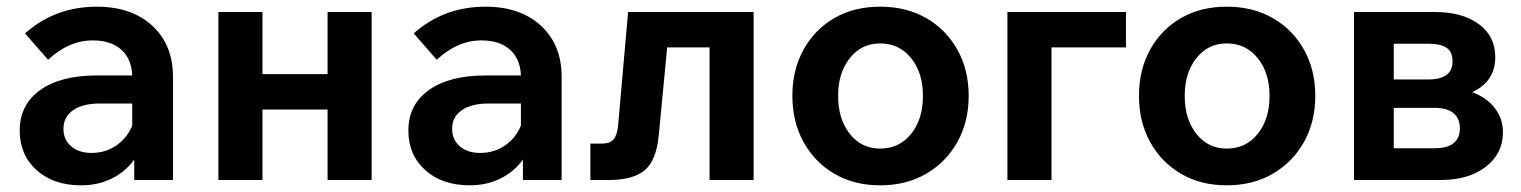

<svg xmlns="http://www.w3.org/2000/svg" viewBox="-20 -539 4556 575"><path d="M223 16Q140 16 89.5 -29.5Q39 -75 39 -148Q39 -225 100 -269Q161 -313 270 -313H376Q374 -363 343 -390.5Q312 -418 258 -418Q186 -418 124 -360L55 -439Q145 -519 270 -519Q374 -519 436 -462Q498 -405 498 -309V0H382V-61Q356 -25 315 -4.5Q274 16 223 16ZM254 -81Q296 -81 328.5 -103.5Q361 -126 376 -163V-229H279Q228 -229 199 -209Q170 -189 170 -153Q170 -121 193 -101Q216 -81 254 -81Z M634 0V-503H766V-317H961V-503H1093V0H961V-211H766V0Z M1387 16Q1304 16 1253.5 -29.5Q1203 -75 1203 -148Q1203 -225 1264 -269Q1325 -313 1434 -313H1540Q1538 -363 1507 -390.5Q1476 -418 1422 -418Q1350 -418 1288 -360L1219 -439Q1309 -519 1434 -519Q1538 -519 1600 -462Q1662 -405 1662 -309V0H1546V-61Q1520 -25 1479 -4.5Q1438 16 1387 16ZM1418 -81Q1460 -81 1492.5 -103.5Q1525 -126 1540 -163V-229H1443Q1392 -229 1363 -209Q1334 -189 1334 -153Q1334 -121 1357 -101Q1380 -81 1418 -81Z M1748 0V-109H1783Q1806 -109 1817 -121Q1828 -133 1831 -162L1861 -503H2237V0H2105V-397H1978L1953 -135Q1946 -59 1911 -29.5Q1876 0 1805 0Z M2616 16Q2538 16 2479 -18.5Q2420 -53 2386.5 -113.5Q2353 -174 2353 -252Q2353 -330 2386.5 -390.5Q2420 -451 2479 -485Q2538 -519 2616 -519Q2694 -519 2753.5 -485Q2813 -451 2847 -390.5Q2881 -330 2881 -252Q2881 -174 2847 -113.5Q2813 -53 2753.5 -18.5Q2694 16 2616 16ZM2616 -94Q2673 -94 2708.5 -138Q2744 -182 2744 -252Q2744 -321 2708.5 -365Q2673 -409 2616 -409Q2560 -409 2525 -365Q2490 -321 2490 -252Q2490 -182 2525 -138Q2560 -94 2616 -94Z M2997 0V-503H3352V-397H3129V0Z M3654 16Q3576 16 3517 -18.5Q3458 -53 3424.5 -113.5Q3391 -174 3391 -252Q3391 -330 3424.5 -390.5Q3458 -451 3517 -485Q3576 -519 3654 -519Q3732 -519 3791.5 -485Q3851 -451 3885 -390.5Q3919 -330 3919 -252Q3919 -174 3885 -113.5Q3851 -53 3791.5 -18.5Q3732 16 3654 16ZM3654 -94Q3711 -94 3746.5 -138Q3782 -182 3782 -252Q3782 -321 3746.5 -365Q3711 -409 3654 -409Q3598 -409 3563 -365Q3528 -321 3528 -252Q3528 -182 3563 -138Q3598 -94 3654 -94Z M4035 0V-503H4278Q4359 -503 4408.5 -467Q4458 -431 4458 -368Q4458 -295 4389 -263Q4432 -247 4456.5 -215.5Q4481 -184 4481 -143Q4481 -79 4429.5 -39.5Q4378 0 4296 0ZM4259 -408H4154V-301H4259Q4292 -301 4311 -314Q4330 -327 4330 -355Q4330 -384 4312 -396Q4294 -408 4259 -408ZM4276 -216H4154V-95H4276Q4352 -95 4352 -155Q4352 -184 4333 -200Q4314 -216 4276 -216Z"/></svg>

Font: Wix Madefor Text
Style: Bold
Weight: 700
Designer: Dalton Maag Ltd
Foundry: Dalton Maag Ltd
Version: Version 3.100